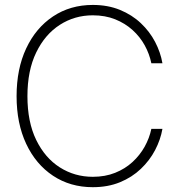

<svg xmlns="http://www.w3.org/2000/svg" viewBox="-20 -757 731 786"><path d="M359.9 9.3Q267.6 9.3 197 -37.6Q126.5 -84.5 87.2 -168.2Q47.9 -252 47.9 -363.3Q47.9 -475.1 87.2 -558.8Q126.5 -642.6 197 -689.7Q267.6 -736.8 359.9 -736.8Q421.4 -736.8 470.9 -716.6Q520.5 -696.3 556.6 -662.1Q592.8 -627.9 615 -585.4Q637.2 -543 645 -498H599.6Q591.8 -536.1 572.5 -571.3Q553.2 -606.4 522.7 -634Q492.2 -661.6 451.4 -678Q410.6 -694.3 359.9 -694.3Q285.6 -694.3 224.9 -655.3Q164.1 -616.2 128.2 -542.2Q92.3 -468.3 92.3 -363.3Q92.3 -257.8 128.2 -184.1Q164.1 -110.4 224.9 -71.8Q285.6 -33.2 359.9 -33.2Q410.6 -33.2 451.4 -49.6Q492.2 -65.9 522.5 -93.8Q552.7 -121.6 572.3 -156.7Q591.8 -191.9 599.6 -229.5H645Q637.2 -185.1 615 -142.6Q592.8 -100.1 556.6 -65.7Q520.5 -31.2 471.2 -11Q421.9 9.3 359.9 9.3Z"/></svg>

Font: Inter 28pt ExtraLight
Style: Regular
Weight: 250
Designer: Rasmus Andersson
Foundry: rsms
Version: Version 4.001;git-66647c0bb